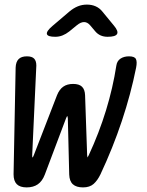

<svg xmlns="http://www.w3.org/2000/svg" viewBox="-20 -805 640 835"><path d="M96 10Q67 10 53 -4Q39 -18 39 -47L48 -511Q49 -536 61 -548Q73 -560 97 -560Q119 -560 128.5 -550Q138 -540 138 -520L120 -130Q120 -120 121.5 -120Q123 -120 127 -130L228 -391Q238 -416 255 -428Q272 -440 298 -440Q324 -440 336.5 -428Q349 -416 350 -391L359 -130Q360 -120 360.5 -120Q361 -120 366 -130Q411 -227 441 -325Q471 -423 486 -520Q489 -540 504 -550Q519 -560 541 -560Q565 -560 571 -548.5Q577 -537 572 -511Q549 -396 510 -279Q471 -162 417 -47Q404 -20 387 -5Q370 10 341 10Q312 10 297 -3.5Q282 -17 281 -46L275 -290Q274 -300 272.5 -300Q271 -300 267 -290L175 -46Q164 -17 144.5 -3.5Q125 10 96 10ZM220 -645Q187 -645 184 -657Q181 -669 208 -692L282 -755Q300 -770 318.5 -777.5Q337 -785 358 -785Q379 -785 396 -777.5Q413 -770 425 -755L476 -693Q496 -669 489 -657Q482 -645 448 -645Q431 -645 417.5 -651Q404 -657 394 -669L372 -695Q360 -709 345.5 -709Q331 -709 314 -695L281 -668Q267 -657 252 -651Q237 -645 220 -645Z"/></svg>

Font: Maple Mono NL
Style: Italic
Weight: 400
Italic angle: -10°
Monospace: yes
Designer: subframe7536
Version: Version 7.000